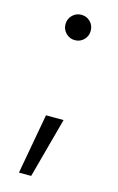

<svg xmlns="http://www.w3.org/2000/svg" viewBox="-105 -552 459 746"><g transform="rotate(15 124.5 -178.5)"><path d="M50.8 148.9 94.7 -93.3H165.5L100.1 148.9ZM127 -404.3Q106 -404.3 91.1 -419.2Q76.2 -434.1 76.2 -455.1Q76.2 -476.6 91.1 -491.5Q106 -506.3 127 -506.3Q148.4 -506.3 163.1 -491.5Q177.7 -476.6 177.7 -455.1Q177.7 -434.1 163.1 -419.2Q148.4 -404.3 127 -404.3Z"/></g></svg>

Font: Inter 24pt Light
Style: Regular
Weight: 300
Designer: Rasmus Andersson
Foundry: rsms
Version: Version 4.001;git-66647c0bb